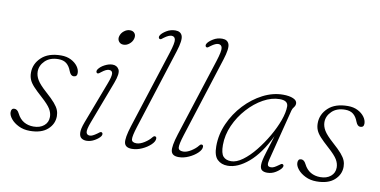

<svg xmlns="http://www.w3.org/2000/svg" viewBox="-70 -915 2217 1120"><g transform="rotate(10 1038.0 -355.0)"><path d="M169.5 -21Q208 -21 231.5 -40.8Q255 -60.5 255 -92.5Q255 -116 241.5 -139Q228 -162 185.5 -200Q153 -229 134.5 -249.2Q116 -269.5 108.5 -287.8Q101 -306 101 -328.5Q101 -381 141.8 -419.2Q182.5 -457.5 258 -457.5Q291 -457.5 316.2 -444.8Q341.5 -432 355.8 -412.5Q370 -393 370 -372.5Q370 -350.5 348.5 -350.5Q332 -350.5 322 -376.5Q312 -404 294 -418.8Q276 -433.5 246 -433.5Q196 -433.5 167.2 -405.5Q138.5 -377.5 138.5 -341.5Q138.5 -317 153 -292.5Q167.5 -268 209 -231Q244 -200 262.2 -178.8Q280.5 -157.5 287.2 -140.2Q294 -123 294 -104Q294 -57.5 257.5 -25Q221 7.5 152.5 7.5Q115.5 7.5 86.5 -6.8Q57.5 -21 40.8 -41.5Q24 -62 24 -80.5Q24 -104 43.5 -104Q51 -104 58.2 -99Q65.5 -94 72 -81Q87.5 -50 112.5 -35.5Q137.5 -21 169.5 -21Z M603.5 -582.5Q585.5 -582.5 575.8 -595.8Q566 -609 571 -627Q576.5 -646.5 593 -659.2Q609.5 -672 627.5 -672Q646.5 -672 655.8 -659.2Q665 -646.5 659.5 -627Q654.5 -609 638.5 -595.8Q622.5 -582.5 603.5 -582.5ZM495 -103Q478 -58 481.2 -42Q484.5 -26 503 -26Q517 -26 544 -45.5Q551 -51 557 -55.2Q563 -59.5 569 -56.5Q573.5 -54.5 574 -48.2Q574.5 -42 570.5 -35.5Q561 -21 537 -7Q513 7 488 7Q470.5 7 458.2 -1.8Q446 -10.5 444.8 -32.8Q443.5 -55 458.5 -95L553.5 -345.5Q570 -388.5 568 -405.8Q566 -423 547 -423Q530.5 -423 505.5 -403.5Q499 -398.5 493 -394Q487 -389.5 481 -392.5Q476.5 -395 476 -401Q475.5 -407 479.5 -413.5Q491.5 -431.5 516 -444.2Q540.5 -457 562 -457Q588.5 -457 600.5 -435.2Q612.5 -413.5 590 -354Z M917 -599.5 765 -123.5Q747 -67 748.8 -48Q750.5 -29 778 -29Q799 -29 824.8 -45.2Q850.5 -61.5 864.5 -80Q870.5 -88 877 -88Q887.5 -88 887.5 -76Q887.5 -58.5 867 -39Q846.5 -19.5 816.5 -6Q786.5 7.5 757.5 7.5Q718.5 7.5 712.5 -20.2Q706.5 -48 730 -122L878.5 -584Q898 -645 894.2 -663.8Q890.5 -682.5 871.5 -682.5Q855.5 -682.5 829.5 -663.5Q824 -659.5 817.5 -654.5Q811 -649.5 805 -652.5Q801.5 -654 800 -659.8Q798.5 -665.5 803.5 -673.5Q812 -687.5 836 -702.2Q860 -717 889 -717Q920.5 -717 929.5 -692Q938.5 -667 917 -599.5Z M1194 -599.5 1042 -123.5Q1024 -67 1025.8 -48Q1027.5 -29 1055 -29Q1076 -29 1101.8 -45.2Q1127.5 -61.5 1141.5 -80Q1147.5 -88 1154 -88Q1164.5 -88 1164.5 -76Q1164.5 -58.5 1144 -39Q1123.5 -19.5 1093.5 -6Q1063.5 7.5 1034.5 7.5Q995.5 7.5 989.5 -20.2Q983.5 -48 1007 -122L1155.5 -584Q1175 -645 1171.2 -663.8Q1167.5 -682.5 1148.5 -682.5Q1132.5 -682.5 1106.5 -663.5Q1101 -659.5 1094.5 -654.5Q1088 -649.5 1082 -652.5Q1078.5 -654 1077 -659.8Q1075.5 -665.5 1080.5 -673.5Q1089 -687.5 1113 -702.2Q1137 -717 1166 -717Q1197.5 -717 1206.5 -692Q1215.5 -667 1194 -599.5Z M1558 -69Q1553 -49.5 1555.5 -38.5Q1558 -27.5 1575 -27.5Q1585 -27.5 1595 -32.8Q1605 -38 1616 -46Q1625 -53 1630.5 -56.2Q1636 -59.5 1640.5 -57Q1651 -51 1642 -36Q1633 -22 1609.5 -7.2Q1586 7.5 1558.5 7.5Q1538.5 7.5 1527.5 -1Q1516.5 -9.5 1516.5 -31Q1516.5 -43.5 1520 -60.5Q1523.5 -77.5 1534 -111.5Q1544.5 -145.5 1564.5 -210Q1512 -101.5 1448 -47Q1384 7.5 1324.5 7.5Q1287 7.5 1263.5 -15.2Q1240 -38 1240 -93.5Q1240 -163.5 1269 -228.5Q1298 -293.5 1346.2 -345Q1394.5 -396.5 1453.5 -426.8Q1512.5 -457 1572.5 -457Q1609.5 -457 1632.5 -447Q1655.5 -437 1655.5 -419Q1655.5 -406.5 1647 -396.2Q1638.5 -386 1635.5 -374ZM1277 -107Q1277 -58 1293 -40Q1309 -22 1340 -22Q1371.5 -22 1408 -48.8Q1444.5 -75.5 1479.5 -119Q1514.5 -162.5 1543.5 -212.5Q1572.5 -262.5 1589.8 -310.2Q1607 -358 1607 -393Q1607 -428 1558 -428Q1510 -428 1460.8 -400.8Q1411.5 -373.5 1369.8 -327.2Q1328 -281 1302.5 -223.8Q1277 -166.5 1277 -107Z M1868 -21Q1906.5 -21 1930 -40.8Q1953.5 -60.5 1953.5 -92.5Q1953.5 -116 1940 -139Q1926.5 -162 1884 -200Q1851.5 -229 1833 -249.2Q1814.5 -269.5 1807 -287.8Q1799.5 -306 1799.5 -328.5Q1799.5 -381 1840.2 -419.2Q1881 -457.5 1956.5 -457.5Q1989.5 -457.5 2014.8 -444.8Q2040 -432 2054.2 -412.5Q2068.5 -393 2068.5 -372.5Q2068.5 -350.5 2047 -350.5Q2030.5 -350.5 2020.5 -376.5Q2010.5 -404 1992.5 -418.8Q1974.5 -433.5 1944.5 -433.5Q1894.5 -433.5 1865.8 -405.5Q1837 -377.5 1837 -341.5Q1837 -317 1851.5 -292.5Q1866 -268 1907.5 -231Q1942.5 -200 1960.8 -178.8Q1979 -157.5 1985.8 -140.2Q1992.5 -123 1992.5 -104Q1992.5 -57.5 1956 -25Q1919.5 7.5 1851 7.5Q1814 7.5 1785 -6.8Q1756 -21 1739.2 -41.5Q1722.5 -62 1722.5 -80.5Q1722.5 -104 1742 -104Q1749.5 -104 1756.8 -99Q1764 -94 1770.5 -81Q1786 -50 1811 -35.5Q1836 -21 1868 -21Z"/></g></svg>

Font: Fraunces 9pt SuperSoft Thin
Style: Italic
Weight: 100
Italic angle: -16°
Version: Version 1.000;[0bf87f6ff]